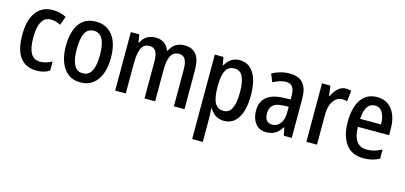

<svg xmlns="http://www.w3.org/2000/svg" viewBox="-68 -1011 3611 1712"><g transform="rotate(15 1738.0 -155.0)"><path d="M249 10Q150 10 97 -58Q44 -126 44 -267Q44 -402 98 -476Q152 -550 253 -550Q290 -550 321 -542Q352 -534 376 -520L347 -440Q325 -451 302 -457.5Q279 -464 257 -464Q145 -464 145 -267Q145 -75 257 -75Q287 -75 314 -83.5Q341 -92 367 -106V-22Q343 -6 312.5 2Q282 10 249 10Z M861 -271Q861 -187 837.5 -124Q814 -61 767.5 -25.5Q721 10 651 10Q585 10 539 -25Q493 -60 469 -123Q445 -186 445 -271Q445 -402 497 -476Q549 -550 653 -550Q748 -550 804.5 -478.5Q861 -407 861 -271ZM546 -270Q546 -175 571.5 -124.5Q597 -74 653 -74Q708 -74 734 -124Q760 -174 760 -271Q760 -367 734 -416.5Q708 -466 653 -466Q596 -466 571 -416.5Q546 -367 546 -270Z M1468 -550Q1541 -550 1577 -503Q1613 -456 1613 -357V0H1515V-338Q1515 -403 1496.5 -433.5Q1478 -464 1440 -464Q1387 -464 1364.5 -420Q1342 -376 1342 -290V0H1244V-340Q1244 -405 1225.5 -434.5Q1207 -464 1169 -464Q1111 -464 1091 -413Q1071 -362 1071 -274V0H973V-540H1051L1063 -468H1069Q1087 -509 1121 -529.5Q1155 -550 1199 -550Q1250 -550 1281.5 -527Q1313 -504 1326 -465H1333Q1374 -550 1468 -550Z M1977 -550Q2060 -550 2106.5 -479Q2153 -408 2153 -270Q2153 -136 2107 -63Q2061 10 1980 10Q1934 10 1900.5 -11.5Q1867 -33 1846 -70H1841Q1843 -48 1844.5 -27Q1846 -6 1846 10V240H1748V-540H1828L1841 -467H1846Q1892 -550 1977 -550ZM1952 -466Q1897 -466 1872 -422.5Q1847 -379 1846 -286V-266Q1846 -169 1871 -122Q1896 -75 1953 -75Q2003 -75 2027.5 -124.5Q2052 -174 2052 -270Q2052 -366 2028.5 -416Q2005 -466 1952 -466Z M2440 -550Q2524 -550 2563.5 -502.5Q2603 -455 2603 -363V0H2530L2514 -74H2511Q2485 -32 2452 -11Q2419 10 2368 10Q2302 10 2267 -36.5Q2232 -83 2232 -153Q2232 -235 2283.5 -278.5Q2335 -322 2433 -326L2505 -329V-360Q2505 -417 2485.5 -443.5Q2466 -470 2426 -470Q2398 -470 2368.5 -460.5Q2339 -451 2307 -434L2277 -507Q2312 -527 2353 -538.5Q2394 -550 2440 -550ZM2452 -259Q2389 -256 2361 -230Q2333 -204 2333 -155Q2333 -111 2351.5 -90Q2370 -69 2402 -69Q2448 -69 2476.5 -106Q2505 -143 2505 -210V-262Z M2957 -550Q2983 -550 3007 -543L2995 -443Q2976 -450 2950 -450Q2901 -450 2868.5 -403.5Q2836 -357 2836 -281V0H2738V-540H2815L2828 -447H2833Q2853 -491 2884 -520.5Q2915 -550 2957 -550Z M3247 -549Q3308 -549 3350 -518Q3392 -487 3413.5 -433Q3435 -379 3435 -308V-248H3147Q3150 -72 3275 -72Q3345 -72 3412 -110V-25Q3379 -7 3344 1.5Q3309 10 3266 10Q3156 10 3102 -65.5Q3048 -141 3048 -266Q3048 -403 3100 -476Q3152 -549 3247 -549ZM3247 -471Q3156 -471 3148 -322H3341Q3341 -385 3318 -428Q3295 -471 3247 -471Z"/></g></svg>

Font: Noto Sans Condensed Medium
Style: Regular
Weight: 500
Width: 3
Designer: Monotype Design Team
Foundry: Monotype Imaging Inc.
Version: Version 2.013; ttfautohint (v1.8.4.7-5d5b)